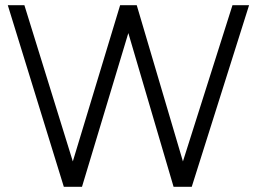

<svg xmlns="http://www.w3.org/2000/svg" viewBox="-20 -720 990 740"><path d="M654 0 876 -700H940L719 0ZM226 0 10 -700H74L291 0ZM231 0 443 -700H507L296 0ZM649 0 443 -700H507L714 0Z"/></svg>

Font: Figtree Light Light
Style: Regular
Weight: 300
Version: Version 2.001;gftools[0.9.30]